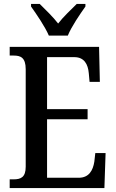

<svg xmlns="http://www.w3.org/2000/svg" viewBox="-20 -951 586 971"><path d="M227 -771H323C341 -816 385 -880 412 -918V-931H368C339 -902 300 -866 274 -832C248 -866 210 -902 181 -931H137V-918C164 -880 208 -816 227 -771ZM29 0H508L514 -177H462L457 -133C450 -89 430 -52 378 -52H218V-348H423V-399H218V-662H356C406 -662 425 -626 429 -581L433 -537H485L481 -714H29V-670H49C83 -670 110 -661 110 -601V-108C110 -55 86 -44 49 -44H29Z"/></svg>

Font: Noto Serif Georgian Condensed Medium
Style: Regular
Weight: 500
Width: 3
Designer: Monotype Design Team, Akaki Razmadze
Foundry: Google LLC
Version: Version 2.003